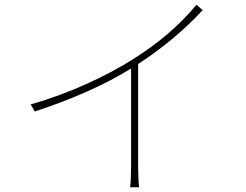

<svg xmlns="http://www.w3.org/2000/svg" viewBox="-20 -776 1040 813"><path d="M110 -334 127 -304C282 -354 430 -420 535 -486V-65C535 -34 533 3 531 17H569C567 3 565 -34 565 -65V-505C675 -577 761 -650 838 -733L812 -756C739 -668 653 -595 546 -527C436 -457 277 -381 110 -334Z"/></svg>

Font: Harano Aji Gothic KR ExtraLight
Style: Regular
Weight: 250
Foundry: Masamichi Hosoda
Version: HaranoAjiGothicKR-ExtraLight version 20220220;ttx 4.29.1